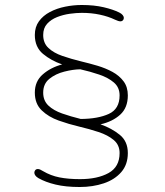

<svg xmlns="http://www.w3.org/2000/svg" viewBox="-20 -692 659 769"><path d="M299 57Q243 57 202.5 47.2Q162 37.5 134 21.5Q125.5 16.5 121.5 10.8Q117.5 5 117.5 0Q117.5 -6 121.2 -10.5Q125 -15 131.5 -15Q136 -15 141 -12.8Q146 -10.5 152.5 -6.5Q183 11.5 218.2 18.5Q253.5 25.5 300.5 25.5Q370.5 25.5 414.8 1Q459 -23.5 459 -79Q459 -111.5 435.5 -131.2Q412 -151 374.8 -163.2Q337.5 -175.5 297 -185Q256.5 -194.5 215.5 -209Q174.5 -223.5 147 -250Q119.5 -276.5 119.5 -321Q119.5 -366.5 151.5 -394.2Q183.5 -422 229 -434Q185 -449 152.2 -476.2Q119.5 -503.5 119.5 -552Q119.5 -584 136 -606.8Q152.5 -629.5 180 -644Q207.5 -658.5 240.8 -665.2Q274 -672 307.5 -672Q357 -672 395.2 -663Q433.5 -654 457.5 -642Q466.5 -637.5 471.2 -631.8Q476 -626 476 -620.5Q476 -614.5 472.2 -610.5Q468.5 -606.5 462.5 -606.5Q458.5 -606.5 453 -608.2Q447.5 -610 441 -613Q414 -626 380.2 -633.2Q346.5 -640.5 307.5 -640.5Q286 -640.5 259.2 -636.8Q232.5 -633 208.5 -623.5Q184.5 -614 168.8 -596.8Q153 -579.5 153 -552Q153 -519.5 174 -499.8Q195 -480 229.8 -468Q264.5 -456 305.5 -446Q337 -438.5 370 -428.8Q403 -419 430.5 -404Q458 -389 475 -366.2Q492 -343.5 492 -310Q492 -260.5 461.5 -232.8Q431 -205 382.5 -194Q427 -178.5 459.5 -152.2Q492 -126 492 -79Q492 -33 465.8 -2.8Q439.5 27.5 395.8 42.2Q352 57 299 57ZM153 -321Q153 -289 173.8 -269.2Q194.5 -249.5 228.8 -237.5Q263 -225.5 303.5 -215.5Q372.5 -216 415.8 -235.8Q459 -255.5 459 -310Q459 -342 436.2 -361.5Q413.5 -381 377.5 -393.2Q341.5 -405.5 301.5 -414.5Q272.5 -414 237.8 -405.2Q203 -396.5 178 -376.5Q153 -356.5 153 -321Z"/></svg>

Font: Sono ExtraLight
Style: Regular
Weight: 200
Designer: Tyler Finck
Foundry: Tyler Finck
Version: Version 2.112